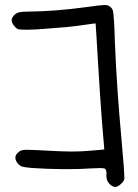

<svg xmlns="http://www.w3.org/2000/svg" viewBox="-20 -738 544 755"><path d="M408.2 -17.6Q402.8 -23.9 400.4 -31.7Q397.9 -39.6 398.4 -47.9Q400.4 -71.3 391.6 -75.2Q386.7 -77.1 371.6 -77.1Q357.9 -77.1 335.9 -75.7Q296.9 -72.8 240.7 -72.8Q232.9 -72.8 224.1 -72.8Q156.7 -73.7 104 -77.6Q75.2 -80.1 66.9 -83Q58.1 -85.9 50.3 -94.7Q39.6 -107.9 40.5 -119.1Q41 -130.4 53.7 -140.6Q63 -148.4 79.1 -148.9Q82 -148.9 86.9 -148.9Q108.4 -148.9 168.5 -145.5Q220.2 -142.6 259.8 -142.1Q299.3 -142.1 330.1 -145Q354.5 -147 372.1 -148.4Q389.6 -150.4 390.1 -150.4Q389.2 -160.2 387.7 -179.7Q387.7 -179.7 381.8 -250Q378.4 -291 373.5 -363.8Q368.7 -436 365.2 -496.6Q361.8 -557.6 358.9 -601.1Q356.4 -645 356 -645.5Q355 -646.5 342.3 -644.5Q329.1 -643.1 311.5 -640.1Q287.1 -636.2 244.6 -631.8Q202.1 -627.9 160.6 -625Q138.7 -623 119.1 -622.1Q99.1 -621.6 85.4 -621.1Q59.1 -621.1 52.2 -623Q44.9 -625 36.6 -635.3Q25.9 -647.9 25.9 -658.7Q25.9 -659.2 25.9 -659.7Q26.9 -670.9 39.1 -681.6Q46.9 -688 57.1 -689.9Q67.9 -692.4 90.3 -692.4Q144.5 -692.9 201.2 -697.3Q257.3 -701.7 318.8 -710Q377 -718.3 390.6 -718.3Q391.6 -718.3 393.1 -718.3Q404.8 -718.3 412.6 -711.9Q420.9 -705.6 423.3 -697.8Q426.3 -690.4 428.7 -649.9Q429.2 -636.7 430.2 -618.7Q430.7 -600.1 431.6 -575.7Q436 -470.2 442.4 -378.9Q448.7 -287.6 459 -175.3Q463.4 -122.6 466.8 -82Q469.2 -45.9 469.2 -38.1Q469.2 -37.6 469.2 -36.6Q468.3 -25.4 454.6 -13.7Q442.4 -2.9 432.1 -2.9Q432.1 -2.9 430.7 -2.9Q426.3 -3.4 419.4 -7.3Q413.1 -11.7 408.2 -17.6Z"/></svg>

Font: Casuwalt
Style: Regular
Weight: 400
Designer: Walter E Stewart
Version: 0.1